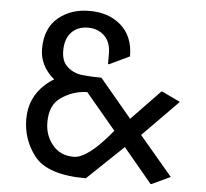

<svg xmlns="http://www.w3.org/2000/svg" viewBox="-53 -804 947 881"><g transform="rotate(5 420.0 -363.5)"><path d="M78.1 -228.5Q78.1 -326.7 150.4 -391.1Q172.9 -411.1 189.9 -419.4Q122.1 -476.6 122.1 -555.2Q122.1 -650.9 182.6 -700.2Q240.2 -747.1 324.7 -747.1Q411.1 -747.1 466.8 -700.2Q527.3 -649.4 527.3 -555.2L434.6 -511.2H429.7V-559.1Q429.7 -614.3 397.9 -643.1Q367.7 -669.9 324.7 -669.9Q276.9 -669.9 248.5 -640.1Q219.7 -610.4 219.7 -555.2Q219.7 -510.7 241.7 -487.3Q272 -455.1 318.8 -450.7Q365.7 -446.3 405.3 -446.3L552.7 -270L684.6 -407.2H689.5L773.4 -367.2L609.4 -200.7L761.7 -20.5L676.8 19.5H671.9L540 -138.7L374 19.5Q196.3 19.5 135.3 -59.6Q78.1 -133.8 78.1 -228.5ZM485.4 -209 346.2 -375Q280.8 -374 224.6 -334.5Q175.8 -300.3 175.8 -221.7Q175.8 -162.1 210.9 -118.7Q247.1 -73.7 309.6 -73.7Q375 -73.7 485.4 -209Z"/></g></svg>

Font: Nova Round
Style: Book
Weight: 400
Version: Version 2.000